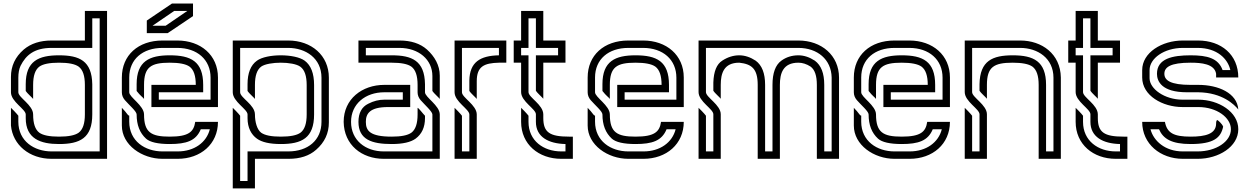

<svg xmlns="http://www.w3.org/2000/svg" viewBox="-20 -895 7040 1082"><path d="M125 -250V-229.2C125 -112.5 209.1 -83.3 312.5 -83.3C430.1 -83.3 500 -116.7 500 -250V-419.8C497.8 -552 428.1 -583.3 312.5 -583.3C197.1 -583.3 125 -550.8 125 -420.8V-382.3C132.1 -370.4 160.4 -345.9 166.7 -337.5V-416.7C166.7 -467.7 178.1 -502.1 202.1 -519.8C222.9 -534.4 259.4 -541.7 312.5 -541.7C365.6 -541.7 402.1 -534.4 422.9 -519.8C446.9 -502.1 458.3 -467.7 458.3 -416.7V-250C458.3 -199 446.9 -164.6 422.9 -146.9C402.1 -132.3 365.6 -125 312.5 -125C259.4 -125 222.9 -132.3 202.1 -146.9C178.1 -164.6 166.7 -199 166.7 -250C166.7 -303.2 83.3 -345.2 83.3 -375V-456.3C83.3 -483.3 87.5 -506.3 95.8 -524C126.4 -585.1 173.8 -625 270.8 -625H500V-791.7H541.7V-41.7H270.8C172.2 -41.7 83.3 -100 83.3 -209.4V-242.7C80.2 -247.9 71.9 -256.2 60.4 -268.8L41.7 -287.5V-187.5C52 -78.4 145.6 0 270.8 0H583.3V-833.3H458.3V-666.7H270.8C206.3 -666.7 154.2 -650 113.5 -615.6C65.6 -574 41.7 -522.9 41.7 -461.5V-375C41.7 -321.8 125 -279.8 125 -250Z M666.7 -458.3V-375C666.7 -359.4 671.9 -344.8 683.3 -331.2C707.8 -302.8 750 -267.5 750 -250C750 -190.6 767.7 -145.8 803.1 -113.5C825 -93.8 869.8 -83.3 936.5 -83.3C1030.5 -83.3 1084.8 -101.4 1111.5 -166.7H1162.5C1143.9 -92.3 1075 -41.7 981.2 -41.7H895.8C797.2 -41.7 708.3 -100 708.3 -209.4V-242.7C708.3 -243.8 708.3 -243.8 707.3 -243.8C699.6 -243.8 696.3 -257.8 666.7 -287.5V-187.5C666.7 -77.8 780 0 895.8 0H981.2C1110.7 0 1208.3 -83.3 1208.3 -208.3H1080.2C1072.2 -152.5 1043.8 -125 936.5 -125C831.9 -125 791.7 -148.6 791.7 -250C791.7 -300.2 708.3 -347 708.3 -375V-458.3C708.3 -561.5 784.5 -625 895.8 -625H979.2C1090.8 -625 1166.7 -559.1 1166.7 -457.3V-333.3H875V-375H1125V-416.7C1125 -550 1054.8 -583.3 936.5 -583.3C822.6 -583.3 750 -550.8 750 -420.8V-382.3C772.4 -353.5 783.1 -349 791.7 -337.5V-416.7C791.7 -516.7 830.1 -541.7 936.5 -541.7C989.6 -541.7 1027.1 -534.4 1047.9 -519.8C1071.9 -502.1 1083.3 -467.7 1083.3 -416.7H833.3V-291.7H1208.3V-458.3C1208.3 -584.3 1111.1 -666.7 979.2 -666.7H895.8C758.8 -666.7 666.7 -583.6 666.7 -458.3ZM1067.7 -804.2V-875H949L807.3 -779.2V-708.3H925ZM961.5 -833.3H1035.4L913.5 -750H839.6Z M1750 -250V-415.6C1750 -481.3 1732.3 -527.1 1696.9 -553.1C1669.8 -572.9 1616.7 -583.3 1562.5 -583.3C1508.3 -583.3 1455.2 -572.9 1428.1 -553.1C1392.7 -528.1 1375 -483.3 1375 -420.8V-382.3C1382.1 -370.4 1410.4 -345.9 1416.7 -337.5V-416.7C1416.7 -467.7 1428.1 -502.1 1452.1 -519.8C1472.9 -534.4 1518.8 -541.7 1562.5 -541.7C1606.2 -541.7 1652.1 -534.4 1672.9 -518.8C1696.9 -501 1708.3 -466.7 1708.3 -415.6V-250C1708.3 -199 1696.9 -164.6 1672.9 -146.9C1652.1 -132.3 1615.6 -125 1562.5 -125C1509.4 -125 1472.9 -132.3 1452.1 -146.9C1428.1 -164.6 1416.7 -208.3 1416.7 -250C1416.7 -304.8 1333.3 -344.1 1333.3 -375V-625H1604.2C1702.8 -625 1791.7 -566.7 1791.7 -457.3V-208.3C1791.7 -105.1 1715.5 -41.7 1604.2 -41.7H1375V125H1333.3V-242.7C1330.2 -247.9 1321.9 -256.2 1310.4 -268.8L1291.7 -287.5V166.7H1416.7V0H1607.3C1670.8 0 1722.9 -16.7 1761.5 -51C1809.4 -92.7 1833.3 -143.8 1833.3 -205.2V-457.3C1833.3 -582.9 1734.6 -666.7 1604.2 -666.7H1291.7V-375C1291.7 -321.8 1375 -279.8 1375 -250V-229.2C1375 -175 1395.8 -136.5 1428.1 -113.5C1455.2 -93.8 1500 -83.3 1562.5 -83.3C1680.1 -83.3 1750 -116.7 1750 -250Z M1958.3 -208.3C1958.3 -308.3 2038 -375 2145.8 -375H2250V-333.3H2145.8C2115.6 -333.3 2085.4 -326 2055.2 -310.4C2018.8 -292.7 2000 -258.3 2000 -208.3C2000 -108.3 2075.2 -83.3 2187.5 -83.3C2250 -83.3 2294.8 -93.8 2321.9 -113.5C2357.3 -139.6 2375 -178.1 2375 -229.2V-242.7C2362.2 -255.5 2341.1 -284.9 2333.3 -287.5V-250C2333.3 -199 2321.9 -164.6 2297.9 -146.9C2277.1 -132.3 2240.6 -125 2187.5 -125C2064.6 -125 2041.7 -158.3 2041.7 -208.3C2041.7 -254.4 2063.7 -291.7 2166.7 -291.7H2291.7V-416.7H2145.8C2020.7 -416.7 1916.7 -337.3 1916.7 -208.3C1918.7 -78.1 2018.6 0 2142.7 0H2458.3V-250C2458.3 -300.2 2375 -347 2375 -375V-420.8C2372.8 -553.3 2301.1 -583.3 2187.5 -583.3H2041.7V-625H2231.2C2340.1 -625 2416.7 -558.6 2416.7 -466.7V-382.3C2423.8 -370.4 2452.1 -345.9 2458.3 -337.5V-468.8C2458.3 -527.5 2428.8 -577.3 2386.5 -615.6C2347.9 -650 2295.8 -666.7 2231.2 -666.7H2000V-541.7H2187.5C2240.6 -541.7 2277.1 -534.4 2297.9 -519.8C2321.9 -502.1 2333.3 -467.7 2333.3 -416.7V-375C2333.3 -359.4 2338.5 -344.8 2350 -331.2C2372.1 -305.5 2416.7 -266.3 2416.7 -250V-41.7H2142.7C2039.1 -41.7 1958.3 -104.9 1958.3 -208.3Z M2625 -250V-41.7H2583.3V-242.7C2580.2 -247.9 2571.9 -256.2 2560.4 -268.8L2541.7 -287.5V0H2666.7V-250C2666.7 -303.2 2583.3 -345.2 2583.3 -375V-625H2791.7V-583.3C2684.9 -581.2 2626.9 -544.2 2625 -441.7V-382.3C2632.1 -370.4 2660.4 -345.9 2666.7 -337.5V-437.5C2666.7 -520.8 2708.2 -539.6 2791.7 -541.7H2833.3V-666.7H2541.7V-375C2541.7 -321.8 2625 -279.8 2625 -250Z M3041.7 -338.5V-541.7H3166.7V-666.7H3041.7V-833.3H2916.7V-666.7H2875V-541.7H2916.7V-376C2916.7 -322.9 3000 -280.9 3000 -251V-208.3C3000 -122.7 3071.5 -85.4 3166.7 -83.3V-41.7H3142.7C3043.2 -41.7 2958.3 -101.5 2958.3 -208.3V-242.7C2955.2 -247.9 2946.9 -256.2 2935.4 -268.8L2916.7 -287.5V-208.3C2916.7 -81.5 3015.8 0 3142.7 0H3208.3V-125H3187.5C3077.5 -125 3041.7 -149 3041.7 -230.2V-250C3041.7 -305.3 2958.3 -345.7 2958.3 -376V-583.3H2916.7V-625H2958.3V-791.7H3000V-625H3125V-583.3H3000V-383.3C3007.1 -371.5 3035.4 -346.9 3041.7 -338.5Z M3291.7 -458.3V-375C3291.7 -359.4 3296.9 -344.8 3308.3 -331.2C3332.8 -302.8 3375 -267.5 3375 -250C3375 -190.6 3392.7 -145.8 3428.1 -113.5C3450 -93.8 3494.8 -83.3 3561.5 -83.3C3655.5 -83.3 3709.8 -101.4 3736.5 -166.7H3787.5C3768.9 -92.3 3700 -41.7 3606.3 -41.7H3520.8C3422.2 -41.7 3333.3 -100 3333.3 -209.4V-242.7C3333.3 -243.8 3333.3 -243.8 3332.3 -243.8C3324.6 -243.8 3321.3 -257.8 3291.7 -287.5V-187.5C3291.7 -77.8 3405 0 3520.8 0H3606.3C3735.7 0 3833.3 -83.3 3833.3 -208.3H3705.2C3697.2 -152.5 3668.8 -125 3561.5 -125C3456.9 -125 3416.7 -148.6 3416.7 -250C3416.7 -300.2 3333.3 -347 3333.3 -375V-458.3C3333.3 -561.5 3409.5 -625 3520.8 -625H3604.2C3715.8 -625 3791.7 -559.1 3791.7 -457.3V-333.3H3500V-375H3750V-416.7C3750 -550 3679.8 -583.3 3561.5 -583.3C3447.6 -583.3 3375 -550.8 3375 -420.8V-382.3C3397.4 -353.5 3408.1 -349 3416.7 -337.5V-416.7C3416.7 -516.7 3455.1 -541.7 3561.5 -541.7C3614.6 -541.7 3652.1 -534.4 3672.9 -519.8C3696.9 -502.1 3708.3 -467.7 3708.3 -416.7H3458.3V-291.7H3833.3V-458.3C3833.3 -584.3 3736.1 -666.7 3604.2 -666.7H3520.8C3383.8 -666.7 3291.7 -583.6 3291.7 -458.3Z M4000 -251V-41.7H3958.3V-242.7C3955.2 -247.9 3946.9 -256.2 3935.4 -268.8L3916.7 -287.5V0H4041.7V-251C4041.7 -304.2 3958.3 -346.2 3958.3 -376V-625H4479.2C4586.3 -625 4664.6 -560.5 4666.7 -458.3V-41.7H4625V-416.7C4625 -482.3 4607.3 -527.1 4571.9 -553.1C4541.7 -572.9 4510.4 -583.3 4479.2 -583.3C4442.7 -583.3 4410.4 -572.9 4383.3 -553.1C4350 -529.2 4333.3 -483.3 4333.3 -416.7V-41.7H4291.7V-416.7C4291.7 -482.3 4274 -527.1 4238.5 -553.1C4208.3 -572.9 4177.1 -583.3 4145.8 -583.3C4112.5 -583.3 4080.2 -572.9 4050 -553.1C4018.8 -533.3 4002.1 -492.7 4000 -430.2V-383.3C4007.1 -371.5 4035.4 -346.9 4041.7 -338.5V-416.7C4041.7 -481 4058.6 -541.7 4145.8 -541.7C4215.6 -534.2 4250 -508 4250 -416.7V0H4375V-416.7C4375 -481 4392 -541.7 4479.2 -541.7C4502.1 -541.7 4525 -534.4 4547.9 -519.8C4571.9 -502.1 4583.3 -467.7 4583.3 -416.7V0H4708.3V-457.3C4708.3 -582.9 4609.6 -666.7 4479.2 -666.7H3916.7V-376C3916.7 -322.9 4000 -280.9 4000 -251Z M4791.7 -458.3V-375C4791.7 -359.4 4796.9 -344.8 4808.3 -331.2C4832.8 -302.8 4875 -267.5 4875 -250C4875 -190.6 4892.7 -145.8 4928.1 -113.5C4950 -93.8 4994.8 -83.3 5061.5 -83.3C5155.5 -83.3 5209.8 -101.4 5236.5 -166.7H5287.5C5268.9 -92.3 5200 -41.7 5106.2 -41.7H5020.8C4922.2 -41.7 4833.3 -100 4833.3 -209.4V-242.7C4833.3 -243.8 4833.3 -243.8 4832.3 -243.8C4824.6 -243.8 4821.3 -257.8 4791.7 -287.5V-187.5C4791.7 -77.8 4905 0 5020.8 0H5106.2C5235.7 0 5333.3 -83.3 5333.3 -208.3H5205.2C5197.2 -152.5 5168.8 -125 5061.5 -125C4956.9 -125 4916.7 -148.6 4916.7 -250C4916.7 -300.2 4833.3 -347 4833.3 -375V-458.3C4833.3 -561.5 4909.5 -625 5020.8 -625H5104.2C5215.8 -625 5291.7 -559.1 5291.7 -457.3V-333.3H5000V-375H5250V-416.7C5250 -550 5179.8 -583.3 5061.5 -583.3C4947.6 -583.3 4875 -550.8 4875 -420.8V-382.3C4897.4 -353.5 4908.1 -349 4916.7 -337.5V-416.7C4916.7 -516.7 4955.1 -541.7 5061.5 -541.7C5114.6 -541.7 5152.1 -534.4 5172.9 -519.8C5196.9 -502.1 5208.3 -467.7 5208.3 -416.7H4958.3V-291.7H5333.3V-458.3C5333.3 -584.3 5236.1 -666.7 5104.2 -666.7H5020.8C4883.8 -666.7 4791.7 -583.6 4791.7 -458.3Z M5500 -251V-41.7H5458.3V-242.7C5455.2 -247.9 5446.9 -256.2 5435.4 -268.8L5416.7 -287.5V0H5541.7V-251C5541.7 -304.2 5458.3 -346.2 5458.3 -376V-625H5729.2C5827.8 -625 5916.7 -566.7 5916.7 -457.3V-41.7H5875V-416.7C5875 -550 5804.4 -583.3 5687.5 -583.3C5573.8 -583.3 5502.2 -553.3 5500 -420.8V-383.3C5507.1 -371.5 5535.4 -346.9 5541.7 -338.5V-416.7C5541.7 -516.7 5580.1 -541.7 5686.5 -541.7C5739.6 -541.7 5777.1 -534.4 5797.9 -519.8C5821.9 -502.1 5833.3 -467.7 5833.3 -416.7V0H5958.3V-458.3C5956.2 -591.4 5851.4 -666.7 5729.2 -666.7H5416.7V-376C5416.7 -322.9 5500 -280.9 5500 -251Z M6166.7 -338.5V-541.7H6291.7V-666.7H6166.7V-833.3H6041.7V-666.7H6000V-541.7H6041.7V-376C6041.7 -322.9 6125 -280.9 6125 -251V-208.3C6125 -122.7 6196.5 -85.4 6291.7 -83.3V-41.7H6267.7C6168.2 -41.7 6083.3 -101.5 6083.3 -208.3V-242.7C6080.2 -247.9 6071.9 -256.2 6060.4 -268.8L6041.7 -287.5V-208.3C6041.7 -81.5 6140.8 0 6267.7 0H6333.3V-125H6312.5C6202.5 -125 6166.7 -149 6166.7 -230.2V-250C6166.7 -305.3 6083.3 -345.7 6083.3 -376V-583.3H6041.7V-625H6083.3V-791.7H6125V-625H6250V-583.3H6125V-383.3C6132.1 -371.5 6160.4 -346.9 6166.7 -338.5Z M6416.7 -500V-458.3C6416.7 -356 6531.9 -291.7 6643.8 -291.7H6733.3C6836.3 -291.7 6916.7 -232.6 6916.7 -166.7C6916.7 -96.9 6832.6 -41.7 6729.2 -41.7H6645.8C6544.8 -41.7 6480.2 -102.1 6463.5 -166.7H6511.5C6534.6 -112.7 6582.7 -83.3 6689.6 -83.3C6820.7 -83.3 6860.1 -119 6872.9 -181.2C6867.7 -196.9 6844.4 -217.1 6839.6 -218.8C6835.4 -216.7 6833.3 -209.4 6833.3 -199C6833.3 -139.8 6772.1 -125 6689.6 -125C6595 -125 6556.5 -145.1 6544.8 -208.3H6416.7C6416.7 -83.3 6519.8 0 6645.8 0H6730.2C6847.1 0 6958.3 -67.9 6958.3 -166.7C6958.3 -264.4 6847.4 -333.3 6733.3 -333.3H6643.8C6543.3 -333.3 6458.3 -394.1 6458.3 -454.2V-500C6458.3 -565.7 6540 -625 6645.8 -625H6729.2C6839.5 -625 6899.7 -563.1 6913.5 -500H6869.8C6845.7 -567.1 6783.8 -583.3 6689.6 -583.3C6587.5 -583.3 6500 -564.9 6500 -479.2C6500 -437.5 6525.9 -375 6668.8 -375H6733.3C6869.2 -372.9 6936.3 -305.2 6958.3 -278.1C6951.9 -370.6 6845.6 -416.7 6733.3 -416.7H6689.6C6577.5 -416.7 6541.7 -441.7 6541.7 -479.2C6541.7 -516.7 6576.1 -541.7 6689.6 -541.7C6749.3 -541.7 6824.4 -535.5 6833.3 -479.2V-458.3H6958.3C6958.3 -586.5 6862.3 -666.7 6731.2 -666.7H6645.8C6527.6 -666.7 6416.7 -598.6 6416.7 -500Z"/></svg>

Font: Sportrop
Style: Regular
Weight: 500
Version: Version 0.9